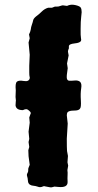

<svg xmlns="http://www.w3.org/2000/svg" viewBox="-20 -794 417 814"><path d="M321.8 -672.4Q321.3 -641.6 323.2 -632.8Q325.2 -624 323.2 -621.1Q320.3 -612.3 295.9 -609.9Q271.5 -607.4 272 -597.2Q272 -593.3 272 -588.9Q268.1 -581.1 268.1 -575.2L271 -559.1L264.2 -524.9L267.1 -504.9Q261.2 -468.8 263.7 -460.4Q266.1 -452.1 273.9 -451.7Q281.7 -451.2 296.4 -452.6Q311 -454.1 319.3 -447.3Q327.6 -439.9 324.2 -419.4Q320.8 -398.9 322.8 -368.7Q324.7 -338.4 318.8 -333Q314 -325.2 293.9 -325.2Q273.9 -325.2 267.1 -318.8Q263.2 -314 263.2 -305.2L267.1 -270L263.2 -206.1Q263.2 -165 264.2 -153.8L268.1 -132.8L266.1 -106L269 -91.8Q269 -88.9 267.1 -80.6Q265.1 -72.3 266.1 -68.4Q267.1 -64.5 266.6 -54.2Q266.1 -44.9 266.1 -38.1Q266.1 -31.2 266.6 -23.4Q268.1 2.9 226.6 -1.5Q213.9 -2.9 210.9 -2.9Q198.2 1.5 191.9 0L170.9 -3.9Q167 -5.9 163.1 -3.9Q159.2 -2 156.7 -1.5Q154.3 -1 150.4 -0.5Q146.5 0 138.7 -2.9Q129.9 -5.9 123 -6.3Q102.5 -7.8 99.1 -22.5Q98.1 -26.4 97.7 -33.2Q97.2 -40 96.2 -42L94.2 -49.8V-54.2Q94.2 -56.2 95.7 -58.6Q97.2 -61 98.6 -64.9Q100.1 -68.8 99.6 -73.7Q99.1 -79.1 101.6 -84.5Q104 -89.8 106 -95.2L101.1 -131.8Q100.1 -154.8 100.1 -157.2L104 -170.9L101.1 -191.9L104 -205.1L101.1 -235.8L106 -273.9L104 -295.9L110.8 -314.9Q109.9 -319.3 103 -325.2Q96.7 -331.1 90.8 -331.1Q85 -331.1 77.1 -327.1Q48.3 -327.1 45.9 -347.2L46.9 -363.8Q47.9 -366.2 46.9 -373Q45.9 -379.9 45.9 -382.8L46.9 -411.1Q43.9 -439.9 51.3 -447.3Q58.6 -454.6 80.6 -450.7Q102.5 -446.8 106 -461.9Q106.9 -463.9 105.5 -468.8Q104 -473.6 104 -487.3V-515.1L106 -562L101.1 -613.8L106 -631.8L103 -647.9Q108.9 -659.7 110.4 -668.9Q111.3 -678.7 115.2 -689.5Q119.1 -700.2 120.6 -708Q122.1 -715.8 133.8 -725.1Q145.5 -733.4 157.2 -745.1Q168.9 -756.8 184.1 -761.2Q191.9 -761.2 200.2 -761.2L212.9 -766.1H221.7Q228 -766.1 230 -767.1L243.2 -771Q246.1 -772 252.9 -770.5Q259.8 -769 264.2 -769Q279.8 -776.9 299.3 -772.5Q318.4 -768.1 322.3 -761.7Q326.2 -755.4 326.2 -742.2L324.2 -722.2Q321.8 -703.6 321.8 -672.4Z"/></svg>

Font: AntiqueNobleBold
Style: Bold
Weight: 700
Version: Version 001.000